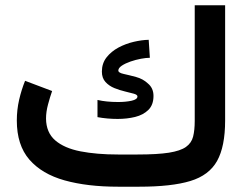

<svg xmlns="http://www.w3.org/2000/svg" viewBox="-20 -705 939 725"><path d="M425.3 -121.6H499.5Q574.2 -121.6 617.7 -128.4Q661.1 -135.3 682.1 -150.1Q703.1 -165 709.2 -189.2Q715.3 -213.4 715.3 -248.5V-685.1H830.1V-250Q830.1 -151.9 799.8 -97.4Q769.5 -43 698.7 -21.5Q627.9 0 505.9 0H425.3Q309.6 0 223.9 -23.9Q138.2 -47.9 90.8 -102.5Q43.5 -157.2 43.5 -250Q43.5 -290 52.2 -328.1Q61 -366.2 74.7 -399.9L176.8 -361.3Q168.9 -338.9 161.4 -310.8Q153.8 -282.7 153.8 -257.3Q154.3 -204.6 188.5 -175Q222.7 -145.5 283.9 -133.5Q345.2 -121.6 425.3 -121.6ZM348.1 -327.6Q381.3 -319.8 426.3 -319.8Q455.1 -319.8 477.1 -324.7Q499 -329.6 499 -340.8Q499 -347.2 485.6 -351.1Q472.2 -355 452.1 -359.6Q432.1 -364.3 412.1 -372.3Q392.1 -380.4 378.4 -395.3Q364.7 -410.2 364.7 -434.6Q364.7 -465.8 382.3 -488.3Q399.9 -510.7 427.2 -525.4Q454.6 -540 485.1 -547.1Q515.6 -554.2 541.5 -554.7L545.9 -486.8Q532.2 -486.8 512.5 -483.2Q492.7 -479.5 472.9 -472.7Q453.1 -465.8 439.9 -457Q426.8 -448.2 426.8 -438.5Q426.8 -430.2 447 -425.8Q467.3 -421.4 493.7 -414.3Q520 -407.2 538.1 -390.1Q559.6 -372.6 559.6 -342.8Q559.6 -309.1 540.3 -290Q521 -271 490.2 -263.4Q459.5 -255.9 424.3 -255.9Q405.3 -255.9 385.7 -257.6Q366.2 -259.3 348.1 -262.7Z"/></svg>

Font: Vazirmatn RD SemiBold
Style: Regular
Weight: 600
Designer: Saber Rastikerdar
Foundry: Saber Rastikerdar
Version: Version 32.102